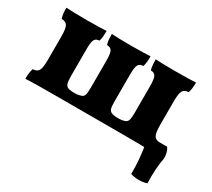

<svg xmlns="http://www.w3.org/2000/svg" viewBox="-123 -684 1201 1086"><g transform="rotate(30 477.5 -141.5)"><path d="M33 3Q33 -18 35 -34.5Q37 -51 42 -65Q69 -65 79.5 -83Q90 -101 90 -152V-306Q90 -358 79.5 -375.5Q69 -393 42 -393Q37 -407 35 -423.5Q33 -440 33 -461Q55 -460 87.5 -459Q120 -458 170 -458Q219 -458 247 -459Q275 -460 296 -461Q296 -440 294.5 -423.5Q293 -407 288 -393Q267 -393 258 -378Q249 -363 249 -314V-141Q249 -107 253.5 -92.5Q258 -78 270 -72Q283 -66 314 -66Q329 -66 339.5 -68Q350 -70 355 -72Q371 -77 375 -92Q379 -107 379 -141V-314Q379 -363 370 -378Q361 -393 338 -393Q333 -407 331.5 -423.5Q330 -440 330 -461Q352 -460 380 -459Q408 -458 456 -458Q505 -458 533 -459Q561 -460 583 -461Q583 -440 581.5 -423.5Q580 -407 575 -393Q553 -393 543.5 -378Q534 -363 534 -314V-141Q534 -107 538 -92.5Q542 -78 556 -72Q570 -66 599 -66Q616 -66 626 -68Q636 -70 641 -72Q656 -77 660.5 -92Q665 -107 665 -141V-314Q665 -363 655.5 -378Q646 -393 624 -393Q620 -407 618.5 -423.5Q617 -440 617 -461Q638 -460 666 -459Q694 -458 743 -458Q793 -458 825.5 -459Q858 -460 880 -461Q880 -440 878 -423.5Q876 -407 871 -393Q845 -393 834.5 -375.5Q824 -358 824 -306V-152Q824 -101 834.5 -83Q845 -65 871 -65Q876 -51 878 -34.5Q880 -18 880 3Q808 0 650 0H256Q177 0 125.5 0.5Q74 1 33 3ZM821 170Q822 126 817.5 73.5Q813 21 803 -32V-65H920Q938 -39 938 0Q931 35 928 79Q925 123 927 170Q905 178 875.5 178Q846 178 821 170Z"/></g></svg>

Font: Vollkorn ExtraBold
Style: Regular
Weight: 800
Designer: Friedrich Althausen
Foundry: Friedrich Althausen
Version: Version 5.000; ttfautohint (v1.8.3)